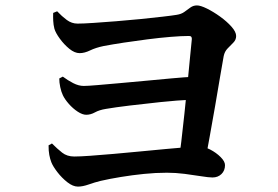

<svg xmlns="http://www.w3.org/2000/svg" viewBox="-20 -728 1040 719"><path d="M194 -685.7Q211.6 -667 230.1 -653.3Q248.6 -639.6 270.3 -639.6Q291.6 -639.6 330.3 -642.2Q369 -644.8 415.4 -648.5Q461.7 -652.1 507.1 -656.7Q552.5 -661.4 588.4 -665.5Q624.3 -669.6 641.1 -672.4Q659.3 -675.1 670.8 -683.7Q682.3 -692.4 693.2 -700Q704 -707.7 717.6 -707.7Q730.9 -707.7 755 -695.9Q779 -684 804.2 -665.9Q829.3 -647.8 846.8 -628.2Q864.3 -608.6 864.3 -593.1Q864.3 -579 853.9 -568.5Q843.5 -558 832.3 -546.5Q821 -534.9 817.6 -517.6Q812.3 -487.4 803.8 -438.2Q795.4 -389 785.7 -331.6Q776 -274.2 765.7 -218.9Q755.4 -163.7 747.5 -119.8L648.3 -119.3Q653 -149.4 658.9 -197.6Q664.8 -245.7 670.6 -302.3Q676.5 -358.8 682 -413.6Q687.5 -468.3 691.6 -513Q695.8 -557.6 698.3 -580.6Q699.6 -593.3 687.9 -593.3Q659.4 -593.3 618.6 -589.9Q577.7 -586.5 532.4 -580.7Q487.1 -574.9 444 -568.4Q401 -561.9 367.6 -555.5Q338.4 -549.4 317.4 -539.2Q296.5 -529 278.2 -529Q259.6 -529 239.7 -545.2Q219.8 -561.5 204.1 -583.1Q188.4 -604.6 183.7 -620.5Q180 -635 179.3 -650.3Q178.6 -665.5 179.1 -679.6ZM215.2 -441.1Q233.6 -427.2 254.1 -416.7Q274.6 -406.2 293.6 -406.2Q308 -406.2 343.3 -409.2Q378.6 -412.2 425.9 -416.4Q473.2 -420.5 524.5 -425.4Q575.8 -430.2 623.5 -434.6Q671.2 -439 706 -440.7L701.5 -355Q642.5 -352.2 580.8 -345.7Q519.1 -339.2 465.3 -332.7Q411.6 -326.2 376.6 -320.2Q351.5 -316.1 335.4 -307.1Q319.3 -298.2 302.9 -298.2Q288.8 -298.2 270.9 -309.9Q253.1 -321.6 237.9 -338.8Q222.7 -356.1 215.5 -371.2Q209.3 -384 205.6 -401.8Q201.8 -419.6 202 -434.2ZM174.6 -190.7Q194.5 -170.8 212.8 -156.3Q231.1 -141.9 258.1 -141.9Q278.8 -141.9 317.2 -144.6Q355.5 -147.4 404.4 -151.6Q453.3 -155.8 504.2 -160.8Q555.2 -165.7 601.2 -170Q647.2 -174.2 679.9 -176.9Q712.6 -179.7 724.5 -179.7Q744.4 -179.7 767.1 -168Q789.7 -156.3 806.2 -139.8Q822.6 -123.4 822.6 -109.7Q822.6 -89 809.3 -76.2Q796.1 -63.4 775.7 -63.4Q761.6 -63.4 733.4 -68Q705.2 -72.5 671.5 -76.9Q637.7 -81.2 604.9 -81.2Q563.1 -81.2 518.9 -76.7Q474.8 -72.2 432.9 -65.3Q391.1 -58.5 357.2 -50.7Q335 -45.3 312.2 -37.2Q289.5 -29.2 271.9 -29.2Q253.1 -29.2 232.2 -45.6Q211.3 -62.1 194.9 -83.4Q178.5 -104.7 172.3 -120.3Q167.5 -132.6 164.6 -147.9Q161.7 -163.1 161.9 -183.8Z"/></svg>

Font: Noto Serif JP
Style: Regular
Weight: 200
Designer: Ryoko NISHIZUKA 西塚涼子 (kana & ideographs); Frank Grießhammer (Latin, Greek & Cyrillic); Wenlong ZHANG 张文龙 (bopomofo); San
Foundry: Adobe
Version: Version 2.001;hotconv 1.1.0;makeotfexe 2.6.0